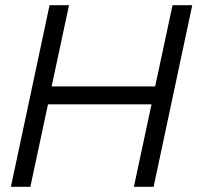

<svg xmlns="http://www.w3.org/2000/svg" viewBox="-20 -720 761 740"><path d="M22 0 171 -700H246L179 -387H578L645 -700H721L572 0H496L564 -318H165L97 0Z"/></svg>

Font: Red Hat Display VF
Style: Italic
Weight: 300
Italic angle: -12°
Designer: Pentagram, MCKL
Foundry: Pentagram, MCKL
Version: Version 1.023